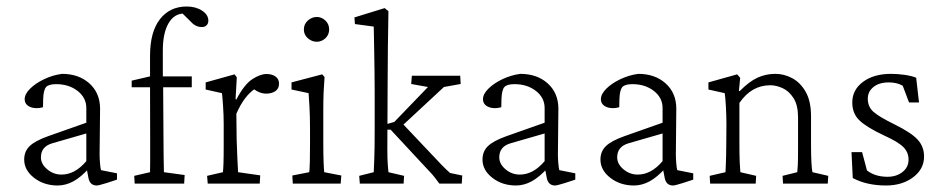

<svg xmlns="http://www.w3.org/2000/svg" viewBox="-20 -567 2913 593"><path d="M158.2 5.9Q115.7 5.9 85.2 -17.8Q54.7 -41.5 54.7 -74.2Q54.7 -99.6 71.8 -116Q88.9 -132.3 128.9 -146.5L246.6 -188V-233.4Q246.6 -265.1 219.7 -286.1Q192.9 -307.1 153.3 -307.1Q130.4 -307.1 122.3 -298.1Q114.3 -289.1 113.3 -260.7L112.8 -235.8Q89.8 -229.5 73 -236.8Q56.2 -244.1 56.2 -260.7Q56.2 -276.4 72.8 -293Q89.4 -309.6 116 -322.3Q142.6 -335 171.4 -338.9Q223.1 -338.9 255.9 -309.6Q288.6 -280.3 289.1 -232.4L287.6 -89.8Q287.6 -79.1 288.8 -63.5Q290 -47.9 292 -41.5L341.3 -31.7V-12.2L308.6 -1.5Q299.3 1 291.5 3.4Q283.7 5.9 278.8 5.9Q257.3 5.9 252.9 -18.6L247.6 -46.9L256.8 -49.3Q230 -19.5 206.3 -6.8Q182.6 5.9 158.2 5.9ZM169.9 -27.8Q211.4 -27.8 246.6 -69.3V-154.8L141.6 -124.5Q106.4 -114.3 106.4 -81.1Q106.4 -60.5 125.7 -44.2Q145 -27.8 169.9 -27.8Z M548.8 0H396L394.5 -23.9L443.4 -35.2Q443.8 -47.4 443.8 -68.8Q443.8 -90.3 443.8 -135.3L443.4 -297.4V-394.5Q443.4 -468.3 473.9 -507.6Q504.4 -546.9 556.6 -546.9Q584.5 -546.9 604 -534.2Q623.5 -521.5 623.5 -502.9Q623.5 -494.1 617.9 -488.8Q612.3 -483.4 604 -483.4Q584.5 -483.4 570.3 -499L538.6 -530.3L549.8 -525.4Q518.1 -525.4 500.5 -495.1Q482.9 -464.8 482.9 -411.1V-331.1L483.9 -297.4L484.9 -143.1Q484.9 -111.8 485.4 -80.8Q485.8 -49.8 486.3 -35.2L550.3 -26.4ZM386.7 -297.4V-317.9L443.4 -331.1H507.3H572.3V-297.4Z M621.6 0 619.6 -23.9 668.5 -35.2Q669.4 -41.5 670.2 -61.3Q670.9 -81.1 670.9 -121.1V-184.1Q670.9 -211.4 668.9 -240Q667 -268.6 665.5 -279.3L615.2 -290.5V-312.5L704.6 -337.4L711.4 -328.1L707.5 -260.7L710 -259.8Q734.4 -306.2 759 -322.3Q783.7 -338.4 803.2 -338.4Q820.3 -338.4 831.1 -330.6Q841.8 -322.8 841.8 -308.6Q841.8 -293.5 830.6 -285.6Q819.3 -277.8 801.8 -277.8Q789.6 -277.8 777.3 -283.7Q765.1 -289.6 756.8 -298.3L766.6 -292Q751.5 -282.2 737.1 -263.4Q722.7 -244.6 710 -215.8L710.9 -137.7Q711.4 -114.3 712.9 -83Q714.4 -51.8 715.3 -35.2L783.7 -25.4L782.2 0Z M884.3 0 882.8 -24.9 935.1 -35.2Q935.5 -38.1 936 -44.4Q936.5 -50.8 937 -68.1Q937.5 -85.4 937.5 -121.1V-168.5Q937.5 -206.5 935.8 -237.5Q934.1 -268.6 933.1 -279.3L880.4 -290.5V-312.5L975.1 -337.4L982.4 -329.1Q980.5 -305.2 979.5 -282.2Q978.5 -259.3 978.5 -228V-128.9Q978.5 -88.9 979.5 -64.9Q980.5 -41 981.4 -35.2L1034.2 -24.9L1032.2 0ZM958.5 -438Q943.4 -438 930.9 -448.7Q918.5 -459.5 918.5 -476.1Q918.5 -492.7 930.9 -503.7Q943.4 -514.6 958.5 -514.6Q973.1 -514.6 984.9 -503.7Q996.6 -492.7 996.6 -476.1Q996.6 -459.5 984.9 -448.7Q973.1 -438 958.5 -438Z M1091.3 0 1089.4 -23.9 1134.3 -35.2Q1134.8 -45.9 1136 -76.4Q1137.2 -106.9 1137.2 -165V-285.2Q1137.2 -314.9 1136.7 -348.1Q1136.2 -381.3 1135.7 -411.1Q1135.3 -440.9 1134.8 -460.9Q1134.3 -481 1134.3 -484.9L1076.2 -492.7L1074.7 -513.2L1168 -542L1179.7 -532.7Q1178.7 -476.6 1178 -421.9Q1177.2 -367.2 1177.2 -306.2L1176.3 -106.9Q1176.3 -75.7 1177.7 -58.1Q1179.2 -40.5 1179.7 -35.2L1228 -23.9L1226.6 0ZM1406.2 0H1336.9Q1322.3 -20 1315.2 -28.1Q1308.1 -36.1 1301.3 -43L1186.5 -166.5H1163.1L1164.1 -180.7L1197.8 -190.4L1301.8 -298.3L1250 -307.6L1252 -333H1401.4L1402.8 -307.6L1351.1 -298.3L1206.1 -163.6L1220.2 -188.5L1324.7 -78.1Q1331.5 -70.3 1345.2 -56.4Q1358.9 -42.5 1370.1 -32.7L1407.7 -24.9Z M1573.7 5.9Q1531.2 5.9 1500.7 -17.8Q1470.2 -41.5 1470.2 -74.2Q1470.2 -99.6 1487.3 -116Q1504.4 -132.3 1544.4 -146.5L1662.1 -188V-233.4Q1662.1 -265.1 1635.3 -286.1Q1608.4 -307.1 1568.8 -307.1Q1545.9 -307.1 1537.8 -298.1Q1529.8 -289.1 1528.8 -260.7L1528.3 -235.8Q1505.4 -229.5 1488.5 -236.8Q1471.7 -244.1 1471.7 -260.7Q1471.7 -276.4 1488.3 -293Q1504.9 -309.6 1531.5 -322.3Q1558.1 -335 1586.9 -338.9Q1638.7 -338.9 1671.4 -309.6Q1704.1 -280.3 1704.6 -232.4L1703.1 -89.8Q1703.1 -79.1 1704.3 -63.5Q1705.6 -47.9 1707.5 -41.5L1756.8 -31.7V-12.2L1724.1 -1.5Q1714.8 1 1707 3.4Q1699.2 5.9 1694.3 5.9Q1672.9 5.9 1668.5 -18.6L1663.1 -46.9L1672.4 -49.3Q1645.5 -19.5 1621.8 -6.8Q1598.1 5.9 1573.7 5.9ZM1585.4 -27.8Q1627 -27.8 1662.1 -69.3V-154.8L1557.1 -124.5Q1522 -114.3 1522 -81.1Q1522 -60.5 1541.3 -44.2Q1560.5 -27.8 1585.4 -27.8Z M1938 5.9Q1895.5 5.9 1865 -17.8Q1834.5 -41.5 1834.5 -74.2Q1834.5 -99.6 1851.6 -116Q1868.7 -132.3 1908.7 -146.5L2026.4 -188V-233.4Q2026.4 -265.1 1999.5 -286.1Q1972.7 -307.1 1933.1 -307.1Q1910.2 -307.1 1902.1 -298.1Q1894 -289.1 1893.1 -260.7L1892.6 -235.8Q1869.6 -229.5 1852.8 -236.8Q1835.9 -244.1 1835.9 -260.7Q1835.9 -276.4 1852.5 -293Q1869.1 -309.6 1895.8 -322.3Q1922.4 -335 1951.2 -338.9Q2002.9 -338.9 2035.6 -309.6Q2068.4 -280.3 2068.8 -232.4L2067.4 -89.8Q2067.4 -79.1 2068.6 -63.5Q2069.8 -47.9 2071.8 -41.5L2121.1 -31.7V-12.2L2088.4 -1.5Q2079.1 1 2071.3 3.4Q2063.5 5.9 2058.6 5.9Q2037.1 5.9 2032.7 -18.6L2027.3 -46.9L2036.6 -49.3Q2009.8 -19.5 1986.1 -6.8Q1962.4 5.9 1938 5.9ZM1949.7 -27.8Q1991.2 -27.8 2026.4 -69.3V-154.8L1921.4 -124.5Q1886.2 -114.3 1886.2 -81.1Q1886.2 -60.5 1905.5 -44.2Q1924.8 -27.8 1949.7 -27.8Z M2173.3 0 2171.9 -23.9 2220.7 -35.2Q2221.2 -44.9 2221.9 -62Q2222.7 -79.1 2223.1 -121.1L2223.6 -183.1Q2223.6 -209.5 2221.9 -239Q2220.2 -268.6 2218.3 -279.3L2168 -290.5V-312.5L2256.8 -337.4L2266.1 -326.7L2262.2 -286.6L2264.6 -285.6Q2293.9 -315.4 2319.6 -327.1Q2345.2 -338.9 2375 -338.9Q2401.9 -338.9 2427 -325.4Q2452.1 -312 2468.5 -283.2Q2484.9 -254.4 2484.9 -208V-118.2Q2484.9 -88.9 2486.1 -66.2Q2487.3 -43.5 2489.3 -35.2L2538.1 -23.9L2536.6 0H2398.4L2397 -23.9L2442.4 -35.2Q2443.4 -43.9 2444.1 -58.3Q2444.8 -72.8 2444.8 -110.4V-204.1Q2444.8 -242.2 2430.9 -263.9Q2417 -285.6 2397.2 -294.7Q2377.4 -303.7 2359.4 -303.7Q2300.8 -303.7 2263.7 -249V-128.9Q2263.7 -88.9 2264.6 -66.9Q2265.6 -44.9 2266.6 -35.2L2315.4 -23.9L2314 0Z M2716.3 5.9Q2657.2 5.9 2613.8 -17.1L2609.9 -97.2H2642.6L2657.7 -40.5Q2683.1 -21 2721.2 -21Q2748.5 -21 2767.3 -35.6Q2786.1 -50.3 2786.1 -74.2Q2786.1 -96.7 2770 -112.8Q2753.9 -128.9 2710.9 -148.4Q2656.7 -173.8 2634.5 -195.1Q2612.3 -216.3 2612.3 -250.5Q2612.3 -289.6 2645.5 -314.2Q2678.7 -338.9 2731.9 -338.9Q2752 -338.9 2773.2 -335.9Q2794.4 -333 2809.6 -327.1L2818.4 -250.5H2787.6L2768.1 -302.2Q2750.5 -312.5 2725.1 -312.5Q2695.3 -312.5 2677.7 -298.3Q2660.2 -284.2 2660.2 -262.2Q2660.2 -236.8 2678.2 -221.2Q2696.3 -205.6 2742.2 -183.1Q2793.9 -157.7 2814 -136Q2834 -114.3 2834 -83.5Q2834 -44.9 2800.3 -19.5Q2766.6 5.9 2716.3 5.9Z"/></svg>

Font: Lateef ExtraLight
Style: Regular
Weight: 200
Designer: SIL International
Foundry: SIL International
Version: Version 4.200